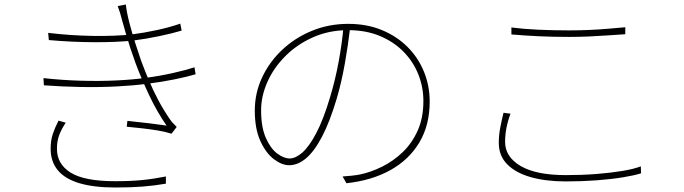

<svg xmlns="http://www.w3.org/2000/svg" viewBox="-20 -799 3040 853"><path d="M194 -653Q293 -641 392 -639.5Q491 -638 565 -646Q620 -653 677.5 -665.5Q735 -678 781 -694L787 -663Q743 -650 685.5 -638Q628 -626 573 -619Q498 -611 398 -611.5Q298 -612 197 -621ZM173 -452Q254 -443 336.5 -440.5Q419 -438 494.5 -441.5Q570 -445 626 -453Q688 -461 748 -474.5Q808 -488 844 -500L849 -469Q812 -458 756 -446.5Q700 -435 635 -427Q575 -419 499 -415Q423 -411 340 -412.5Q257 -414 175 -420ZM523 -707Q519 -724 513.5 -741.5Q508 -759 503 -772L539 -779Q543 -743 555 -697Q567 -651 581.5 -606Q596 -561 607 -529Q623 -486 641.5 -442Q660 -398 683 -354.5Q706 -311 735 -269Q741 -260 749 -251.5Q757 -243 765 -235L742 -205Q714 -214 680 -219.5Q646 -225 611 -229Q576 -233 543 -236L546 -262Q595 -257 645 -251Q695 -245 720 -241Q677 -303 642 -377.5Q607 -452 582 -519Q570 -552 559 -585.5Q548 -619 539 -650.5Q530 -682 523 -707ZM272 -254Q254 -227 243.5 -200Q233 -173 233 -138Q233 -70 294 -32Q355 6 491 6Q560 6 611 1Q662 -4 717 -15V17Q665 26 612.5 30Q560 34 493 34Q397 34 333 15Q269 -4 237 -42.5Q205 -81 205 -138Q205 -175 214.5 -203.5Q224 -232 240 -263Z M1536 -680Q1527 -601 1512 -516.5Q1497 -432 1476 -361Q1445 -257 1410.5 -191.5Q1376 -126 1339.5 -95.5Q1303 -65 1265 -65Q1232 -65 1196.5 -92Q1161 -119 1136.5 -173Q1112 -227 1112 -308Q1112 -385 1144 -454Q1176 -523 1233 -577Q1290 -631 1365.5 -662Q1441 -693 1527 -693Q1610 -693 1676.5 -665.5Q1743 -638 1790.5 -590.5Q1838 -543 1863.5 -480.5Q1889 -418 1889 -348Q1889 -243 1843 -166Q1797 -89 1714 -43Q1631 3 1519 15L1502 -15Q1521 -16 1543 -18.5Q1565 -21 1580 -24Q1628 -34 1677.5 -58.5Q1727 -83 1768.5 -122.5Q1810 -162 1835.5 -218.5Q1861 -275 1861 -350Q1861 -412 1838.5 -468.5Q1816 -525 1773 -569Q1730 -613 1668 -639Q1606 -665 1527 -665Q1442 -665 1371 -633.5Q1300 -602 1248 -550Q1196 -498 1168 -435Q1140 -372 1140 -309Q1140 -234 1161 -186.5Q1182 -139 1211.5 -117Q1241 -95 1267 -95Q1293 -95 1323 -121Q1353 -147 1385 -207.5Q1417 -268 1447 -369Q1469 -442 1484 -522Q1499 -602 1506 -679Z M2252 -677Q2305 -670 2371 -667Q2437 -664 2508 -664Q2555 -664 2599.5 -666Q2644 -668 2684 -671.5Q2724 -675 2758 -678V-647Q2725 -645 2684 -642Q2643 -639 2598 -637Q2553 -635 2508 -635Q2436 -635 2372.5 -638Q2309 -641 2252 -646ZM2248 -294Q2236 -262 2230 -230.5Q2224 -199 2224 -169Q2224 -102 2293 -61.5Q2362 -21 2494 -21Q2565 -21 2629 -26Q2693 -31 2744.5 -39.5Q2796 -48 2827 -60L2828 -29Q2800 -20 2749 -11.5Q2698 -3 2632 2Q2566 7 2494 7Q2405 7 2338 -12Q2271 -31 2233.5 -69Q2196 -107 2196 -164Q2196 -199 2202.5 -232.5Q2209 -266 2217 -298Z"/></svg>

Font: Noto Sans SC Thin Thin
Style: Regular
Weight: 250
Version: Version 2.004-H2;hotconv 1.0.118;makeotfexe 2.5.65603